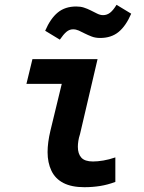

<svg xmlns="http://www.w3.org/2000/svg" viewBox="-20 -770 600 799"><path d="M331 9Q278 9 244 -8.5Q210 -26 194 -59.5Q178 -93 178 -137Q178 -157 181 -179.5Q184 -202 190 -227L237 -421H90L115 -524H386L313 -212Q308 -197 306 -183.5Q304 -170 304 -159Q304 -130 318.5 -114Q333 -98 367 -98Q386 -98 410 -102Q434 -106 460 -115V-13Q428 -1 396.5 4Q365 9 331 9ZM229 -605 168 -642Q190 -693 220.5 -718Q251 -743 297 -743Q315 -743 329 -738.5Q343 -734 357 -727Q371 -720 384 -713.5Q397 -707 409 -707Q425 -707 438 -717Q451 -727 465 -750L526 -713Q504 -662 473.5 -637Q443 -612 397 -612Q377 -612 361.5 -618Q346 -624 332 -631Q319 -638 307.5 -643Q296 -648 284 -648Q269 -648 256.5 -637.5Q244 -627 229 -605Z"/></svg>

Font: Ubuntu Sans Mono SemiBold
Style: Italic
Weight: 600
Italic angle: -13.5°
Monospace: yes
Designer: Dalton Maag Ltd
Foundry: Dalton Maag Ltd
Version: Version 1.006